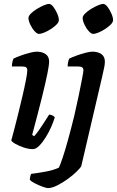

<svg xmlns="http://www.w3.org/2000/svg" viewBox="-20 -765 600 985"><path d="M149 0Q126 0 101 -8.5Q76 -17 58 -27.5Q40 -38 38 -45Q42 -59 51.5 -95Q61 -131 72.5 -177.5Q84 -224 95 -271Q106 -318 113 -354Q120 -390 120 -404Q120 -415 114 -419.5Q108 -424 91 -424H41Q41 -435 43.5 -446.5Q46 -458 49 -464Q62 -471 85.5 -479.5Q109 -488 132 -494Q155 -500 168 -500Q196 -500 214 -487.5Q232 -475 232 -449Q232 -432 223.5 -389Q215 -346 196 -269Q177 -192 145 -73L155 -66Q165 -76 179 -96Q193 -116 207.5 -138.5Q222 -161 232 -177Q241 -177 249.5 -172.5Q258 -168 261 -163Q255 -142 243 -114.5Q231 -87 214.5 -60.5Q198 -34 181 -17Q164 0 149 0ZM180 -591Q170 -591 157 -605.5Q144 -620 135 -639.5Q126 -659 126 -673Q126 -683 138.5 -695.5Q151 -708 169 -719Q187 -730 204.5 -737.5Q222 -745 231 -745Q242 -745 253.5 -730Q265 -715 273.5 -695.5Q282 -676 282 -662Q282 -651 270 -639Q258 -627 241 -616Q224 -605 207 -598Q190 -591 180 -591ZM226 200Q218 200 197.5 192.5Q177 185 158 175Q139 165 133 158Q133 150 135.5 139.5Q138 129 140 127Q173 123 214 115.5Q255 108 282 95Q288 84 301 45.5Q314 7 329.5 -49.5Q345 -106 361 -171Q373 -222 383.5 -273Q394 -324 401 -360.5Q408 -397 408 -404Q408 -415 401.5 -419.5Q395 -424 379 -424H327Q327 -435 329.5 -446.5Q332 -458 335 -464Q348 -471 371.5 -479.5Q395 -488 418 -494Q441 -500 454 -500Q482 -500 500 -487.5Q518 -475 518 -449Q518 -438 515.5 -423.5Q513 -409 504 -371L397 87Q392 97 372.5 116Q353 135 326.5 154Q300 173 273 186.5Q246 200 226 200ZM458 -591Q448 -591 435 -605.5Q422 -620 413 -639.5Q404 -659 404 -673Q404 -683 416.5 -695.5Q429 -708 447 -719Q465 -730 482.5 -737.5Q500 -745 509 -745Q520 -745 531.5 -730Q543 -715 551.5 -695.5Q560 -676 560 -662Q560 -651 548 -639Q536 -627 519 -616Q502 -605 485 -598Q468 -591 458 -591Z"/></svg>

Font: Texturina 72pt 72pt Regular
Style: Bold Italic
Weight: 700
Italic angle: -11°
Designer: Guillermo Torres Carreño
Foundry: Omnibus-Type
Version: Version 1.002; ttfautohint (v1.8.3)